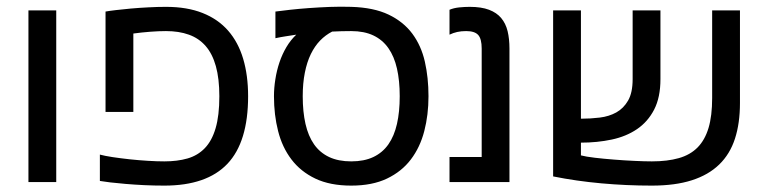

<svg xmlns="http://www.w3.org/2000/svg" viewBox="-20 -550 2321 580"><path d="M149.9 -518.6V0H65.9V-518.6Z M481.4 -456.1Q459.5 -456.1 433.6 -454.1Q407.7 -452.1 382.8 -448.7V-211.9H298.8V-515.1Q309.6 -517.1 330.1 -519.5Q350.6 -522 375.5 -524.2Q400.4 -526.4 428 -527.8Q455.6 -529.3 481.4 -529.3Q545.4 -529.3 592 -510.7Q638.7 -492.2 669.2 -457.3Q699.7 -422.4 714.6 -372.3Q729.5 -322.3 729.5 -259.3Q729.5 -121.1 667 -55.2Q604.5 10.7 476.6 10.7Q445.8 10.7 415.8 9.3Q385.7 7.8 359.6 5.6Q333.5 3.4 313 1Q292.5 -1.5 281.7 -3.4V-83Q295.9 -79.1 320.1 -75.4Q344.2 -71.8 371.6 -68.8Q398.9 -65.9 426.8 -64.2Q454.6 -62.5 476.6 -62.5Q515.6 -62.5 546.4 -71.3Q577.1 -80.1 598.6 -102.3Q620.1 -124.5 631.3 -162.6Q642.6 -200.7 642.6 -259.3Q642.6 -312.5 632.1 -350.1Q621.6 -387.7 601.1 -411.1Q580.6 -434.6 550.5 -445.3Q520.5 -456.1 481.4 -456.1Z M812 -434.6V-515.1Q830.6 -517.6 856.7 -520.5Q882.8 -523.4 913.1 -525.6Q943.4 -527.8 976.3 -529.1Q1009.3 -530.3 1041 -529.3Q1108.9 -527.3 1153.8 -505.9Q1198.7 -484.4 1225.6 -448.2Q1252.4 -412.1 1263.4 -363.8Q1274.4 -315.4 1274.4 -259.3Q1274.4 -203.1 1261.7 -154.1Q1249 -105 1221.2 -68.4Q1193.4 -31.7 1148.9 -10.5Q1104.5 10.7 1041 10.7Q977.1 10.7 932.6 -10.5Q888.2 -31.7 860.4 -68.4Q832.5 -105 820.1 -154.1Q807.6 -203.1 807.6 -259.3Q807.6 -284.2 811.8 -310.5Q815.9 -336.9 824.2 -361.6Q832.5 -386.2 845.2 -407.7Q857.9 -429.2 875 -445.3Q859.4 -442.9 843.5 -440.4Q827.6 -438 812 -434.6ZM894.5 -259.3Q894.5 -212.4 902.8 -175.8Q911.1 -139.2 928.7 -114Q946.3 -88.9 974.1 -75.7Q1002 -62.5 1041 -62.5Q1080.1 -62.5 1107.9 -75.7Q1135.7 -88.9 1153.3 -114Q1170.9 -139.2 1179.2 -175.8Q1187.5 -212.4 1187.5 -259.3Q1187.5 -306.2 1179.2 -342.8Q1170.9 -379.4 1153.3 -404.5Q1135.7 -429.7 1107.9 -442.9Q1080.1 -456.1 1041 -456.1Q1011.7 -456.1 983.4 -454.6Q963.4 -444.3 947 -427.5Q930.7 -410.6 918.9 -386.5Q907.2 -362.3 900.9 -330.6Q894.5 -298.8 894.5 -259.3Z M1337.9 -520.5Q1350.6 -525.9 1366.9 -527.6Q1383.3 -529.3 1398.9 -529.3Q1434.1 -529.3 1457.3 -520.5Q1480.5 -511.7 1494.1 -495.4Q1507.8 -479 1513.4 -455.8Q1519 -432.6 1519 -403.3V0H1337.9V-75.7H1435.1V-403.3Q1435.1 -432.6 1424.6 -444.3Q1414.1 -456.1 1388.2 -456.1Q1373 -456.1 1361.1 -453.4Q1349.1 -450.7 1337.9 -445.3Z M1949.2 -62.5Q1996.1 -62.5 2030.5 -72.3Q2064.9 -82 2087.2 -104.5Q2109.4 -127 2120.4 -163.6Q2131.3 -200.2 2131.3 -253.9V-518.6H2215.3V-238.8Q2215.3 -177.7 2200.2 -131.1Q2185.1 -84.5 2152.6 -53Q2120.1 -21.5 2069.8 -5.4Q2019.5 10.7 1949.2 10.7Q1873 10.7 1797.1 3.9Q1721.2 -2.9 1650.9 -17.1V-518.6H1734.9V-191.4Q1763.7 -191.4 1791.7 -194.8Q1819.8 -198.2 1841.8 -210.4Q1863.8 -222.7 1877.4 -246.3Q1891.1 -270 1891.1 -311V-518.6H1975.1V-311Q1975.1 -255.9 1956.1 -219Q1937 -182.1 1904.3 -159.9Q1871.6 -137.7 1827.9 -128.4Q1784.2 -119.1 1734.9 -119.1V-80.6Q1749.5 -76.7 1776.6 -73.5Q1803.7 -70.3 1834.7 -67.9Q1865.7 -65.4 1896.5 -64Q1927.2 -62.5 1949.2 -62.5Z"/></svg>

Font: Arian AMU
Style: Regular
Weight: 400
Designer: Ruben Hakobyan (Tarumian)
Foundry: Ruben Hakobyan (Tarumian)
Version: Version 4.003